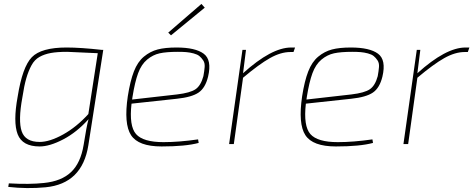

<svg xmlns="http://www.w3.org/2000/svg" viewBox="-20 -734 2411 978"><path d="M506 -480 430 6Q399 202 212 220Q119 229 22 218L25 200Q131 206 204 198Q293 189 342 142.5Q391 96 406 4Q421 -92 431 -127Q371 -60 302 -24Q233 12 182 12Q94 12 70 -50Q46 -112 70 -242Q94 -393 142 -442.5Q190 -492 319 -492Q390 -492 498 -480ZM430 -153 478 -463Q324 -470 322 -470Q271 -470 238.5 -464Q206 -458 181 -444Q156 -430 140.5 -401.5Q125 -373 114 -335.5Q103 -298 94 -238Q72 -119 90.5 -65Q109 -11 182 -11Q233 -11 301.5 -49Q370 -87 430 -153Z M851 -554 837 -568 1006 -714 1023 -695ZM989 -24 992 -6Q925 12 803 12Q685 12 647.5 -45.5Q610 -103 631 -244Q643 -321 662 -370Q681 -419 713 -445.5Q745 -472 783 -482Q821 -492 879 -492Q975 -492 1017.5 -460.5Q1060 -429 1040 -344Q1026 -286 991.5 -262.5Q957 -239 881 -231L650 -206Q637 -92 673 -51Q709 -10 813 -10Q891 -10 989 -24ZM653 -227 882 -253Q949 -261 976 -279.5Q1003 -298 1016 -346Q1021 -373 1022.5 -393Q1024 -413 1015 -426.5Q1006 -440 995.5 -448.5Q985 -457 966 -462Q947 -467 929 -468.5Q911 -470 886 -470Q828 -470 793.5 -462.5Q759 -455 729.5 -430.5Q700 -406 683.5 -361Q667 -316 655 -241Z M1483 -492 1475 -469H1459Q1410 -469 1355 -438Q1300 -407 1218 -338L1171 0H1147L1215 -480H1233L1218 -361Q1363 -492 1463 -492Z M1877 -24 1880 -6Q1813 12 1691 12Q1573 12 1535.5 -45.5Q1498 -103 1519 -244Q1531 -321 1550 -370Q1569 -419 1601 -445.5Q1633 -472 1671 -482Q1709 -492 1767 -492Q1863 -492 1905.5 -460.5Q1948 -429 1928 -344Q1914 -286 1879.5 -262.5Q1845 -239 1769 -231L1538 -206Q1525 -92 1561 -51Q1597 -10 1701 -10Q1779 -10 1877 -24ZM1541 -227 1770 -253Q1837 -261 1864 -279.5Q1891 -298 1904 -346Q1909 -373 1910.5 -393Q1912 -413 1903 -426.5Q1894 -440 1883.5 -448.5Q1873 -457 1854 -462Q1835 -467 1817 -468.5Q1799 -470 1774 -470Q1716 -470 1681.5 -462.5Q1647 -455 1617.5 -430.5Q1588 -406 1571.5 -361Q1555 -316 1543 -241Z M2371 -492 2363 -469H2347Q2298 -469 2243 -438Q2188 -407 2106 -338L2059 0H2035L2103 -480H2121L2106 -361Q2251 -492 2351 -492Z"/></svg>

Font: Exo 2.0 Thin
Style: Italic
Weight: 250
Italic angle: -8°
Designer: Natanael Gama
Version: Version 1.001;PS 001.001;hotconv 1.0.70;makeotf.lib2.5.58329